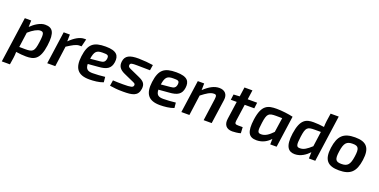

<svg xmlns="http://www.w3.org/2000/svg" viewBox="-20 -1609 5357 2712"><g transform="rotate(20 2658.5 -252.5)"><path d="M397 -502C325 -502 243 -447 188 -392L191 -490H95L-2 195H120L136 93C141 59 143 30 143 0C195 8 252 13 294 13C413 13 498 -14 528 -238C556 -445 508 -502 397 -502ZM405 -243C385 -98 365 -80 249 -80C231 -80 199 -80 160 -81L191 -306C257 -366 323 -400 361 -400C411 -400 424 -380 405 -243Z M984 -504C919 -504 846 -462 770 -387L772 -490H679L610 0H731L773 -308C853 -359 903 -390 952 -390H984L1012 -504Z M1307 -504C1126 -504 1055 -449 1030 -258C1007 -78 1067 12 1245 12C1307 12 1395 4 1453 -20L1445 -99C1386 -92 1313 -87 1261 -87C1194 -87 1153 -103 1151 -186L1306 -199C1429 -207 1489 -242 1503 -341C1516 -439 1479 -504 1307 -504ZM1384 -352C1377 -299 1352 -284 1298 -280L1158 -267C1176 -382 1205 -407 1292 -408C1363 -408 1389 -407 1384 -352Z M1804 -504C1668 -505 1602 -474 1591 -382C1583 -312 1613 -268 1688 -234L1813 -178C1855 -159 1876 -155 1872 -125C1866 -94 1839 -86 1717 -86C1673 -86 1605 -87 1565 -90L1552 -5C1628 4 1646 11 1753 11C1893 11 1974 -3 1990 -117C2000 -193 1968 -227 1889 -262L1764 -318C1726 -335 1704 -344 1708 -374C1712 -405 1738 -406 1812 -406C1886 -406 1945 -405 2008 -403L2021 -486C1966 -495 1875 -503 1804 -504Z M2369 -504C2188 -504 2117 -449 2092 -258C2069 -78 2129 12 2307 12C2369 12 2457 4 2515 -20L2507 -99C2448 -92 2375 -87 2323 -87C2256 -87 2215 -103 2213 -186L2368 -199C2491 -207 2551 -242 2565 -341C2578 -439 2541 -504 2369 -504ZM2446 -352C2439 -299 2414 -284 2360 -280L2220 -267C2238 -382 2267 -407 2354 -408C2425 -408 2451 -407 2446 -352Z M3016 -504C2943 -504 2870 -466 2789 -389L2791 -490H2695L2626 0H2747L2789 -307C2865 -366 2917 -401 2971 -401C3006 -402 3014 -387 3007 -332L2961 0H3082L3134 -366C3147 -456 3096 -504 3016 -504Z M3432 -402H3576L3587 -490H3445L3465 -631H3345L3325 -490L3234 -485L3223 -402H3312L3274 -134C3261 -43 3304 11 3394 11C3420 11 3482 6 3518 -6L3513 -96H3444C3400 -96 3391 -108 3396 -150Z M3878 -504C3745 -504 3657 -480 3625 -253C3598 -54 3642 13 3760 12C3847 11 3916 -29 3964 -84L3962 0H4058L4125 -475C4059 -491 3952 -504 3878 -504ZM3792 -90C3739 -90 3728 -110 3748 -247C3768 -391 3791 -407 3904 -407C3921 -407 3954 -407 3994 -406L3962 -188C3902 -126 3852 -90 3792 -90Z M4615 -700 4598 -585C4594 -551 4591 -522 4591 -491C4540 -499 4482 -504 4432 -504C4320 -504 4238 -475 4206 -253C4178 -50 4236 12 4333 12C4422 12 4496 -42 4546 -95L4543 0H4639L4737 -700ZM4329 -247C4349 -394 4371 -410 4482 -410H4574L4543 -184C4475 -122 4430 -92 4373 -92C4320 -91 4312 -119 4329 -247Z M5057 -504C4882 -504 4810 -434 4784 -249C4758 -59 4829 13 4998 13C5168 13 5242 -55 5268 -240C5295 -430 5228 -504 5057 -504ZM5056 -407C5142 -407 5161 -374 5143 -249C5125 -121 5091 -84 4999 -84C4911 -84 4893 -117 4911 -240C4930 -375 4966 -407 5056 -407Z"/></g></svg>

Font: Exo 2 Semi Bold
Style: Italic
Weight: 600
Italic angle: -8°
Designer: Natanael Gama
Version: Version 1.001;PS 001.001;hotconv 1.0.88;makeotf.lib2.5.64775